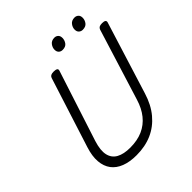

<svg xmlns="http://www.w3.org/2000/svg" viewBox="-307 -1422 1660 1660"><g transform="rotate(-45 522.5 -592.0)"><path d="M409 19Q327 19 267.5 -4Q208 -27 174.5 -71.5Q141 -116 135.5 -181.5Q130 -247 157 -331L362 -973Q367 -987 378.5 -993.5Q390 -1000 414 -1000Q437 -1000 448 -993Q459 -986 454 -970L243 -320Q215 -231 228 -175Q241 -119 289.5 -92.5Q338 -66 417 -66Q504 -66 569.5 -95Q635 -124 680.5 -180.5Q726 -237 751 -320L954 -973Q959 -987 970.5 -993.5Q982 -1000 1005 -1000Q1053 -1000 1044 -970L838 -309Q805 -201 744 -128Q683 -55 599 -18Q515 19 409 19ZM601 -1077Q580 -1077 566 -1090Q552 -1103 552 -1128Q552 -1155 570.5 -1179Q589 -1203 625 -1203Q645 -1203 659 -1190Q673 -1177 673 -1152Q673 -1124 656 -1100.5Q639 -1077 601 -1077ZM847 -1077Q827 -1077 812.5 -1090Q798 -1103 798 -1128Q798 -1155 816.5 -1179Q835 -1203 871 -1203Q891 -1203 905.5 -1190Q920 -1177 920 -1152Q920 -1124 902.5 -1100.5Q885 -1077 847 -1077Z"/></g></svg>

Font: Playwrite SK
Style: Regular
Weight: 400
Designer: Veronika Burian, José Scaglione
Foundry: TypeTogether
Version: Version 1.002